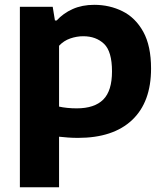

<svg xmlns="http://www.w3.org/2000/svg" viewBox="-20 -576 700 816"><path d="M64.5 220V-547H204L213.5 -489H221Q248.5 -519.5 288.8 -537.5Q329 -555.5 380.5 -555.5Q446 -555.5 501 -528Q556 -500.5 589 -440.8Q622 -381 622 -284.5Q622 -142 541.5 -66Q461 10 311.5 10Q290 10 269.2 8.5Q248.5 7 231 5V220ZM306 -115.5Q381.5 -115.5 418.8 -152.8Q456 -190 456 -272.5Q456 -357.5 422 -389.8Q388 -422 334 -422Q306 -422 278.5 -412.5Q251 -403 231 -381.5V-123Q246 -119.5 265.8 -117.5Q285.5 -115.5 306 -115.5Z"/></svg>

Font: Encode Sans SemiExpanded SemiExpanded
Style: Bold
Weight: 700
Width: 6
Designer: Multiple Designers
Foundry: Impallari Type
Version: Version 3.000; ttfautohint (v1.8.3) -l 8 -r 50 -G 200 -x 14 